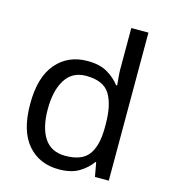

<svg xmlns="http://www.w3.org/2000/svg" viewBox="-114 -851 842 952"><g transform="rotate(15 307.5 -375.0)"><path d="M275 10Q175 10 115 -59.5Q55 -129 55 -267Q55 -405 115.5 -475.5Q176 -546 276 -546Q338 -546 377.5 -523Q417 -500 442 -467H448Q447 -480 444.5 -505.5Q442 -531 442 -546V-760H530V0H459L446 -72H442Q418 -38 378 -14Q338 10 275 10ZM289 -63Q374 -63 408.5 -109.5Q443 -156 443 -250V-266Q443 -366 410 -419.5Q377 -473 288 -473Q217 -473 181.5 -416.5Q146 -360 146 -265Q146 -169 181.5 -116Q217 -63 289 -63Z"/></g></svg>

Font: Noto Sans Tangsa
Style: Regular
Weight: 400
Designer: David Williams
Foundry: Google LLC
Version: Version 1.504